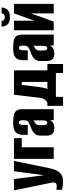

<svg xmlns="http://www.w3.org/2000/svg" viewBox="771 -1462 805 2391"><g transform="rotate(-90 1173.5 -266.5)"><path d="M113 116Q82 116 52 111.5Q22 107 5 103V32Q12 34 23.5 36Q35 38 49 38Q61 38 76 34Q91 30 95 9Q96 1 96.5 -8Q97 -17 94 -29L-2 -495H139L186 -128H188L236 -495H365L274 -53Q256 38 217 77Q178 116 113 116Z M391 0V-495H649V-398H535V0Z M779 8Q752 8 729.5 0.5Q707 -7 693.5 -28.5Q680 -50 680 -92V-166Q680 -211 706.5 -239.5Q733 -268 794 -289Q824 -301 840.5 -309.5Q857 -318 864 -331.5Q871 -345 871 -370V-400Q871 -411 867.5 -418Q864 -425 857.5 -429Q851 -433 842 -433Q825 -433 819 -418Q813 -403 813 -365V-323H690V-378Q690 -415 701 -443.5Q712 -472 744.5 -488.5Q777 -505 842 -505Q908 -505 944 -494.5Q980 -484 994.5 -458.5Q1009 -433 1009 -389V0H873V-52Q866 -25 838.5 -8.5Q811 8 779 8ZM839 -81Q858 -81 864 -96.5Q870 -112 870 -143V-256Q867 -249 856.5 -243.5Q846 -238 837 -231Q824 -221 817.5 -211Q811 -201 811 -182V-126Q811 -111 814 -101Q817 -91 823 -86Q829 -81 839 -81Z M1051 116V-79H1082Q1093 -81 1108 -91Q1123 -101 1136 -122.5Q1149 -144 1152 -180L1189 -495H1493V-79H1572V116H1460V27H1163V116ZM1255 -79H1349V-398H1312L1285 -182Q1281 -152 1275 -120Q1269 -88 1255 -79Z M1708 8Q1681 8 1658.5 0.5Q1636 -7 1622.5 -28.5Q1609 -50 1609 -92V-166Q1609 -211 1635.5 -239.5Q1662 -268 1723 -289Q1753 -301 1769.5 -309.5Q1786 -318 1793 -331.5Q1800 -345 1800 -370V-400Q1800 -411 1796.5 -418Q1793 -425 1786.5 -429Q1780 -433 1771 -433Q1754 -433 1748 -418Q1742 -403 1742 -365V-323H1619V-378Q1619 -415 1630 -443.5Q1641 -472 1673.5 -488.5Q1706 -505 1771 -505Q1837 -505 1873 -494.5Q1909 -484 1923.5 -458.5Q1938 -433 1938 -389V0H1802V-52Q1795 -25 1767.5 -8.5Q1740 8 1708 8ZM1768 -81Q1787 -81 1793 -96.5Q1799 -112 1799 -143V-256Q1796 -249 1785.5 -243.5Q1775 -238 1766 -231Q1753 -221 1746.5 -211Q1740 -201 1740 -182V-126Q1740 -111 1743 -101Q1746 -91 1752 -86Q1758 -81 1768 -81Z M1992 0V-495H2111V-243L2203 -495H2321V0H2202V-285Q2177 -213 2152 -142Q2127 -71 2100 0ZM2154 -545Q2105 -545 2079.5 -563Q2054 -581 2045.5 -605.5Q2037 -630 2037 -649H2109Q2110 -629 2124 -619Q2138 -609 2155 -609Q2174 -609 2187.5 -618.5Q2201 -628 2202 -649H2276Q2275 -621 2263 -597.5Q2251 -574 2224.5 -559.5Q2198 -545 2154 -545Z"/></g></svg>

Font: Alumni Sans ExtraBold
Style: Regular
Weight: 800
Designer: Robert E. Leuschke
Foundry: Robert E. Leuschke
Version: Version 1.018